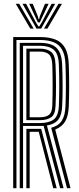

<svg xmlns="http://www.w3.org/2000/svg" viewBox="-20 -996 418 1016"><path d="M49.8 0V-800H191.2Q239.2 -800 272.6 -787.1Q306 -774.2 324 -742.5Q342 -710.8 344 -654.2Q346.2 -591.2 346.1 -538.9Q346 -486.5 344 -434Q342 -382.8 325.1 -353.9Q308.2 -325 272.2 -310.5L353.2 0H334.8L250.8 -319.8Q289.2 -329.8 306.9 -356.8Q324.5 -383.8 326.5 -434.5Q328.5 -486 328.6 -539.5Q328.8 -593 326.5 -653.8Q324.8 -704.5 308.6 -733Q292.5 -761.5 263 -773Q233.5 -784.5 191.2 -784.5H67V0ZM119.5 0V-314H172.5Q179.5 -314 185.9 -314.1Q192.2 -314.2 198 -314.2L280 0H261.8L185 -298.8Q182.2 -298.5 179.2 -298.5Q176.2 -298.5 173.2 -298.5H137V0ZM84.5 0V-769.2H191.2Q228.2 -769.2 253.8 -759.1Q279.2 -749 293.2 -723.8Q307.2 -698.5 309 -653Q311.2 -594.5 311.4 -540.4Q311.5 -486.2 309 -435.2Q307 -387 288.2 -362.9Q269.5 -338.8 228.2 -332L316.5 0H298.2L210.8 -330.2Q206 -329.8 200.9 -329.6Q195.8 -329.5 190.8 -329.5H102V0ZM102 -344.8H190.8Q238.2 -344.8 263.8 -363.5Q289.2 -382.2 291.5 -435.8Q293.5 -487 293.6 -540.1Q293.8 -593.2 291.5 -652.5Q289.5 -712.8 263.8 -733.2Q238 -753.8 191.2 -753.8H102ZM119.5 -360.2V-738.5H191.2Q229.5 -738.5 250.9 -721.2Q272.2 -704 274 -652Q276.2 -595.8 276.4 -542.1Q276.5 -488.5 274 -436.5Q272.2 -390.5 251 -375.4Q229.8 -360.2 190.8 -360.2ZM137 -375.5H190.8Q222.2 -375.5 238.8 -387.8Q255.2 -400 256.8 -437Q258.5 -492.8 258.5 -544.9Q258.5 -597 256.8 -651.2Q255.2 -694 238.9 -708.5Q222.5 -723 191.2 -723H137ZM63.2 -976H81.5L158.2 -844.5H140.5ZM99 -976H118L168 -881.2L183 -856.2H188L203 -881.2L253 -976H272L197.8 -844.5H173.2ZM134.5 -976H153.2L180 -910.5L184 -894.5H187L191 -910.5L218.2 -976H237.2L201 -899.8L190.8 -877.5H180.5L170 -899.8ZM289.5 -976H308L230.8 -844.5H212.8Z"/></svg>

Font: Big Shoulders Inline Display Thin SemiBold
Style: Regular
Weight: 600
Version: Version 2.002